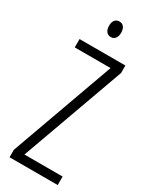

<svg xmlns="http://www.w3.org/2000/svg" viewBox="-229 -948 792 998"><g transform="rotate(30 167.0 -448.5)"><path d="M169 -897C143 -897 132 -877 132 -851C132 -825 144 -804 169 -804C193 -804 205 -824 205 -850C205 -877 193 -897 169 -897ZM315 0V-51H86L309 -669V-714H34V-664H249L26 -45V0Z"/></g></svg>

Font: Noto Sans Display Condensed Light
Style: Regular
Weight: 300
Width: 3
Designer: Monotype Design Team
Foundry: Monotype Imaging Inc.
Version: Version 1.900